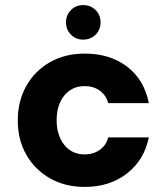

<svg xmlns="http://www.w3.org/2000/svg" viewBox="-20 -724 656 756"><path d="M314 12Q236 12 176.5 -22Q117 -56 83.5 -115Q50 -174 50 -249Q50 -326 83.5 -385.5Q117 -445 176.5 -479Q236 -513 314 -513Q413 -513 480.5 -461.5Q548 -410 566 -318H406Q398 -349 373 -367Q348 -385 313 -385Q280 -385 255.5 -368.5Q231 -352 217 -322Q203 -292 203 -251Q203 -220 211 -195.5Q219 -171 233.5 -153Q248 -135 268 -125.5Q288 -116 313 -116Q336 -116 355 -124Q374 -132 387.5 -147Q401 -162 406 -183H566Q548 -94 480 -41Q412 12 314 12ZM307 -568Q279 -568 259.5 -587.5Q240 -607 240 -636Q240 -665 259.5 -684.5Q279 -704 307 -704Q337 -704 356.5 -684.5Q376 -665 376 -636Q376 -607 356.5 -587.5Q337 -568 307 -568Z"/></svg>

Font: DM Sans 17pt Black
Style: Regular
Weight: 900
Version: Version 4.004;gftools[0.9.30]